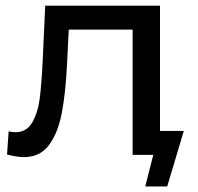

<svg xmlns="http://www.w3.org/2000/svg" viewBox="-20 -550 703 682"><path d="M5 -1.1 10.7 -83.4Q25 -80.3 34.9 -80.3Q74.4 -80.3 94.4 -115Q114.4 -149.7 120.9 -198.4Q127.3 -247.1 131.6 -333.4L140.6 -529.9H548.3V0H451.1V-473.4L474.6 -444.9H204L225.7 -474.3L218.4 -327.7Q213.3 -221.1 199.7 -149.6Q186.1 -78 154.1 -34.9Q122 8.1 64.6 8.1Q42.1 8.1 5 -1.1ZM530.9 -25.1 590 0H451.1V-84.9H632.9L573.9 112.4H495.9Z"/></svg>

Font: iiserrat Thin
Style: Regular
Weight: 100
Designer: Akira Ohta
Foundry: Akira Ohta
Version: Version 1.200;Glyphs 3.3.1 (3343)